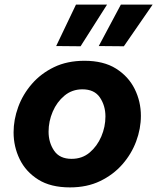

<svg xmlns="http://www.w3.org/2000/svg" viewBox="-20 -804 683 834"><path d="M330 -603 224 -604 310 -784H445ZM518 -603 409 -604 505 -784H643ZM284 10Q200 10 146 -24Q92 -58 65.5 -112.5Q39 -167 39 -229Q39 -284 59 -339Q79 -394 118.5 -439.5Q158 -485 215 -512.5Q272 -540 347 -540Q430 -540 484 -506Q538 -472 565 -417.5Q592 -363 592 -301Q592 -245 571.5 -190Q551 -135 511.5 -90Q472 -45 415 -17.5Q358 10 284 10ZM291 -114Q337 -114 369.5 -141.5Q402 -169 420 -211Q438 -253 438 -298Q438 -345 414 -380.5Q390 -416 338 -416Q293 -416 260 -388.5Q227 -361 209 -319Q191 -277 191 -232Q191 -185 215 -149.5Q239 -114 291 -114Z"/></svg>

Font: Be Vietnam Pro
Style: Bold Italic
Weight: 700
Italic angle: -12°
Designer: Lam Bao, Tony Le, Vietanh Nguyen
Foundry: Yellow Type Foundry
Version: Version 1.002; ttfautohint (v1.8.3)